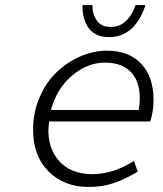

<svg xmlns="http://www.w3.org/2000/svg" viewBox="-20 -721 640 754"><path d="M304.2 -701.2H342.8Q342.8 -665 360.4 -640.1Q377.9 -615.2 414.1 -615.2Q451.2 -615.2 476.1 -640.1Q501 -665 512.2 -701.2H550.8Q544.4 -678.2 533.4 -657.5Q522.5 -636.7 505.6 -617.4Q488.8 -598.1 463.4 -586.7Q438 -575.2 408.2 -575.2Q378.4 -575.2 356.4 -586.7Q334.5 -598.1 323.5 -617.4Q312.5 -636.7 307.9 -657.7Q303.2 -678.7 304.2 -701.2ZM328.1 13.2Q231.9 13.2 170.9 -47.6Q109.9 -108.4 109.9 -211.9Q109.9 -280.3 135.7 -339.6Q161.6 -398.9 203.1 -438.2Q244.6 -477.5 296.1 -499.8Q347.7 -522 399.9 -522Q486.8 -522 534.9 -470.2Q583 -418.5 583 -329.1Q583 -283.2 569.8 -244.1H172.9Q160.2 -152.3 207 -94.7Q253.9 -37.1 342.8 -37.1Q424.3 -37.1 505.9 -88.9L521 -46.9Q474.6 -19 429.4 -2.9Q384.3 13.2 328.1 13.2ZM180.2 -289.1H524.9Q539.1 -378.4 503.4 -426.8Q467.8 -475.1 392.1 -475.1Q323.2 -475.1 262.9 -424.1Q202.6 -373 180.2 -289.1Z"/></svg>

Font: Office Code Pro D Light Italic
Style: Regular
Weight: 300
Italic angle: -9°
Designer: Nathan Rutzky & Paul D. Hunt
Foundry: Adobe Systems Incorporated
Version: Version 1.004;PS 001.004;hotconv 1.0.70;makeotf.lib2.5.58329